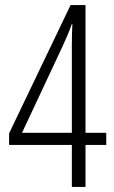

<svg xmlns="http://www.w3.org/2000/svg" viewBox="-20 -739 452 759"><path d="M400 -166H318V0H264V-166H16V-212L259 -719H318V-214H400ZM264 -558Q264 -579 264.5 -602Q265 -625 266 -644H264Q255 -619 245 -595.5Q235 -572 225 -551L67 -214H264Z"/></svg>

Font: Noto Sans ExtraCondensed Light
Style: Regular
Weight: 300
Width: 2
Designer: Monotype Design Team
Foundry: Monotype Imaging Inc.
Version: Version 2.013; ttfautohint (v1.8.4.7-5d5b)